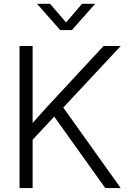

<svg xmlns="http://www.w3.org/2000/svg" viewBox="-20 -963 654 983"><path d="M127 -226.1 124.5 -308.1Q151.4 -338.4 177 -366.9Q202.6 -395.5 228.8 -424.3Q254.9 -453.1 282.2 -481.9L510.3 -727.5H598.1L291.5 -398.9L286.6 -397ZM80.1 0V-727.5H147V-473.1V-310.1V-275.9V0ZM519 0 245.6 -382.8 288.6 -434.1 598.1 0ZM236.3 -943.4 318.4 -848.1 399.9 -943.4H465.8V-941.9L348.1 -809.1H288.1L170.9 -941.9V-943.4Z"/></svg>

Font: Inter 28pt Light
Style: Regular
Weight: 300
Designer: Rasmus Andersson
Foundry: rsms
Version: Version 4.001;git-66647c0bb